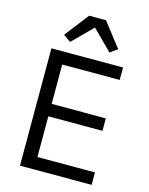

<svg xmlns="http://www.w3.org/2000/svg" viewBox="-136 -1019 854 1103"><g transform="rotate(15 291.5 -467.5)"><path d="M519 0H93V-698H519V-624H177V-390H499V-316H177V-74H519ZM254 -935H354L465 -792L421 -761L304 -878L187 -761L143 -792Z"/></g></svg>

Font: IBM Plex Sans
Style: Regular
Weight: 400
Designer: Mike Abbink, Paul van der Laan, Pieter van Rosmalen
Foundry: Bold Monday
Version: Version 3.201